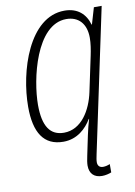

<svg xmlns="http://www.w3.org/2000/svg" viewBox="-103 -789 767 1093"><g transform="rotate(-10 281.0 -242.0)"><path d="M397 240C416 240 437 235 451 229V181C439 186 426 190 411 190C392 190 380 179 380 158C380 146 383 131 387 112L562 -714H517L489 -619H487C469 -682 424 -724 348 -724C143 -724 50 -425 50 -220C50 -71 101 10 214 10C294 10 347 -41 378 -93H380C372 -66 364 -37 357 -3L333 112C328 134 325 154 325 168C325 215 352 240 397 240ZM226 -40C147 -40 107 -97 107 -221C107 -368 175 -675 350 -675C421 -675 464 -628 464 -547C464 -515 458 -478 451 -445L408 -242C387 -143 328 -40 226 -40Z"/></g></svg>

Font: Noto Sans Condensed Light
Style: Italic
Weight: 300
Width: 3
Italic angle: -12°
Designer: Monotype Design Team
Foundry: Monotype Imaging Inc.
Version: Version 2.013